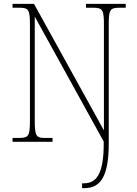

<svg xmlns="http://www.w3.org/2000/svg" viewBox="-20 -734 708 994"><path d="M405 240H416C496 240 543 187 543 9V-606C543 -683 548 -694 600 -694H631V-714H425V-694H462C512 -694 518 -683 518 -605V-59L156 -714H45V-694H81C128 -694 135 -683 135 -607V-108C135 -31 128 -20 80 -20H45V0H252V-20H209C168 -20 160 -31 160 -108V-648L517 -1V9C517 169 478 215 414 215H405Z"/></svg>

Font: Noto Serif Devanagari SemiCondensed Thin
Style: Regular
Weight: 100
Width: 4
Designer: Universal Thirst, Indian Type Foundry and the Monotype Design Team
Foundry: Monotype Imaging Inc.
Version: Version 2.004